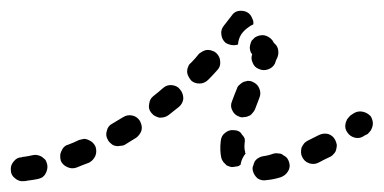

<svg xmlns="http://www.w3.org/2000/svg" viewBox="-35 -305 708 354"><path d="M43 22Q47 19 49 15Q51 12 52 7Q53 3 52 -2Q51 -6 49 -10Q46 -13 42 -16Q39 -18 34 -19Q30 -20 26 -19Q17 -17 10 -16Q6 -16 5 -15Q-4 -15 -10 -7Q-16 0 -15 9Q-15 18 -7 24Q0 30 9 29Q12 29 16 28Q25 27 35 25Q39 24 43 22ZM498 -6Q497 -10 494 -14Q491 -17 487 -19Q484 -22 479 -22Q475 -23 470 -22Q459 -18 450 -17Q445 -16 442 -14Q438 -12 435 -8Q433 -4 432 0Q430 4 431 9Q433 18 440 24Q448 29 457 27Q469 26 482 22Q491 19 496 11Q501 3 498 -6ZM141 -35Q139 -39 136 -42Q133 -45 128 -47Q124 -49 120 -49Q115 -48 111 -47Q101 -42 90 -38Q86 -37 83 -34Q80 -31 78 -26Q76 -22 76 -18Q76 -13 77 -9Q80 -1 89 3Q97 7 106 4Q118 -1 129 -5Q137 -9 141 -18Q144 -26 141 -35ZM383 0Q380 -3 377 -6Q374 -10 373 -14Q370 -28 372 -45Q373 -55 380 -60Q387 -66 396 -65Q401 -65 405 -63Q409 -61 411 -57Q414 -54 416 -50Q417 -45 416 -41Q415 -31 417 -25Q417 -24 417 -23Q417 -23 418 -22Q417 -21 417 -21Q411 -13 409 -4Q409 -3 409 -2Q407 0 405 1Q403 2 400 2Q396 3 392 3Q387 2 383 0ZM585 -30Q586 -34 586 -38Q585 -43 583 -47Q579 -55 570 -58Q561 -60 553 -56Q543 -51 533 -46Q529 -44 526 -41Q523 -37 521 -33Q520 -29 520 -24Q520 -20 522 -16Q526 -7 535 -4Q544 -1 552 -5Q563 -11 574 -16Q578 -18 581 -22Q584 -25 585 -30ZM226 -65Q227 -69 226 -74Q225 -78 223 -82Q218 -90 209 -92Q200 -94 192 -89Q182 -83 172 -77Q164 -73 162 -64Q159 -55 164 -47Q166 -43 170 -40Q173 -37 178 -36Q182 -35 186 -36Q191 -36 195 -38Q205 -44 216 -51Q219 -53 222 -57Q225 -61 226 -65ZM652 -73Q653 -77 652 -82Q651 -86 649 -90Q643 -97 634 -99Q625 -101 617 -96L611 -92Q608 -89 605 -85Q603 -81 602 -77Q601 -73 602 -68Q603 -64 606 -60Q611 -53 620 -51Q629 -49 637 -55L643 -58Q646 -61 649 -65Q651 -69 652 -73ZM297 -140Q292 -147 282 -148Q273 -149 266 -143Q257 -135 248 -128Q241 -123 240 -113Q238 -104 244 -97Q247 -93 251 -91Q255 -89 259 -88Q264 -88 268 -89Q272 -90 276 -93Q285 -100 295 -108Q302 -114 303 -123Q303 -133 297 -140ZM406 -90Q410 -88 414 -89Q419 -89 423 -91Q427 -92 430 -96Q433 -99 435 -103Q439 -113 443 -124Q447 -133 443 -142Q440 -150 431 -154Q427 -156 422 -156Q418 -155 414 -154Q410 -152 407 -149Q403 -146 402 -142Q397 -130 393 -119Q389 -110 393 -102Q397 -93 406 -90ZM364 -207Q361 -210 357 -211Q353 -213 348 -213Q344 -213 340 -211Q336 -209 332 -206Q325 -197 317 -189Q313 -186 312 -182Q310 -178 310 -173Q310 -169 312 -165Q314 -161 317 -157Q323 -151 333 -151Q342 -151 349 -158Q357 -166 365 -175Q372 -182 371 -191Q371 -200 364 -207ZM426 -221Q427 -226 429 -230Q432 -233 435 -236Q443 -241 452 -240Q461 -238 467 -231Q469 -228 470 -226Q471 -225 471 -225Q471 -225 471 -225Q477 -220 478 -212Q479 -205 476 -198Q474 -195 472 -188Q468 -180 459 -177Q450 -174 442 -178Q434 -181 431 -189Q427 -197 430 -205Q427 -208 426 -213Q425 -217 426 -221ZM378 -258Q385 -267 392 -276Q397 -284 406 -285Q416 -286 423 -281Q428 -277 430 -271Q433 -266 432 -260Q427 -258 422 -254Q415 -249 410 -242Q405 -234 404 -225Q404 -224 404 -223Q398 -221 392 -222Q386 -223 381 -226Q374 -232 373 -242Q372 -251 378 -258Z"/></svg>

Font: FRB American Cursive Guidelines Dashed Extrabold
Style: Bold Italic
Weight: 800
Italic angle: -25°
Version: Version 2.0;Modular Font Editor K font №1